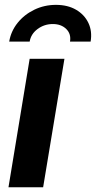

<svg xmlns="http://www.w3.org/2000/svg" viewBox="-20 -786 403 806"><path d="M15.6 0 104.5 -539.1H250.5L161.1 0ZM214.8 -765.6Q264.2 -765.6 299.3 -745.1Q334.5 -724.6 351.1 -689.7Q367.7 -654.8 360.4 -611.3H273.9Q279.3 -643.6 258.1 -664.3Q236.8 -685.1 201.7 -685.1Q166 -685.1 137.9 -664.3Q109.9 -643.6 104.5 -611.3H18.6Q25.9 -654.8 53.7 -689.7Q81.5 -724.6 123.8 -745.1Q166 -765.6 214.8 -765.6Z"/></svg>

Font: Inter 18pt
Style: Bold Italic
Weight: 700
Italic angle: -9.3988°
Designer: Rasmus Andersson
Foundry: rsms
Version: Version 4.001;git-66647c0bb